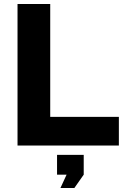

<svg xmlns="http://www.w3.org/2000/svg" viewBox="-20 -730 625 963"><path d="M67.9 0V-710H231.9V-144H576.2V0ZM283.2 212.9 314 146H266.1V46.9H399.9V146L353 212.9Z"/></svg>

Font: Raleway-v4020 ExtraBold
Style: Regular
Weight: 800
Designer: Matt McInerney, Pablo Impallari, Rodrigo Fuenzalida
Foundry: Matt McInerney, Pablo Impallari, Rodrigo Fuenzalida
Version: Version 4.020;PS 004.020;hotconv 1.0.88;makeotf.lib2.5.64775